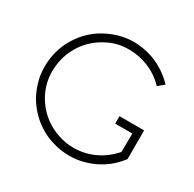

<svg xmlns="http://www.w3.org/2000/svg" viewBox="-148 -820 988 979"><g transform="rotate(30 346.0 -330.0)"><path d="M531 -35Q456 4 375 4Q324 4 276 -11Q214 -29 162.5 -71Q111 -113 78 -173Q58 -214 48 -255Q40 -287 40 -329Q40 -404 72 -473Q121 -572 211 -621Q291 -664 374 -664Q390 -664 422 -660Q536 -643 620 -556L585 -527Q543 -571 487 -594.5Q431 -618 370 -618Q308 -618 256 -593.5Q204 -569 167 -531Q134 -497 113 -452.5Q92 -408 87 -358Q85 -336 85 -327Q85 -284 97.5 -244Q110 -204 133 -170Q159 -131 197 -102Q235 -73 280 -58Q324 -42 373 -42Q438 -42 495 -68.5Q552 -95 597 -146L598 -255H497V-299H642V-130Q612 -91 577 -64Q554 -47 531 -35Z"/></g></svg>

Font: Sulphur Point Light
Style: Regular
Weight: 300
Designer: Noponies / Dale Sattler
Foundry: Noponies
Version: Version 1.000; ttfautohint (v1.8)